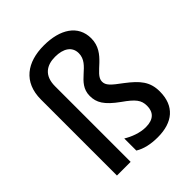

<svg xmlns="http://www.w3.org/2000/svg" viewBox="-216 -889 1022 1022"><g transform="rotate(-45 295.5 -377.5)"><path d="M495 -613C495 -712 412 -765 289 -765C164 -765 75 -704 75 -572V0H178V-569C178 -649 225 -680 289 -680C351 -680 392 -654 392 -604C392 -517 272 -502 272 -402C272 -352 293 -315 368 -261C432 -216 451 -192 451 -149C451 -101 424 -73 366 -73C321 -73 274 -92 242 -112V-21C276 0 320 10 373 10C485 10 553 -45 553 -155C553 -229 518 -269 450 -321C390 -365 372 -382 372 -410C372 -468 495 -500 495 -613Z"/></g></svg>

Font: Noto Sans Myanmar SemiCondensed Medium
Style: Regular
Weight: 500
Width: 4
Designer: Monotype Design Team
Foundry: Monotype Imaging Inc.
Version: Version 2.107